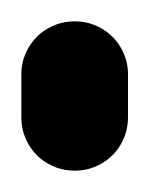

<svg xmlns="http://www.w3.org/2000/svg" viewBox="-20 -160 140 180"><path d="M0 -50.3H100V-90.3H0ZM50.3 -100Q36.3 -100 24.8 -93.3Q13.3 -86.7 6.7 -75.2Q0 -63.7 0 -50.3Q0 -36.3 6.7 -24.8Q13.3 -13.3 24.8 -6.7Q36.3 0 50.3 0Q63.7 0 75.2 -6.7Q86.7 -13.3 93.3 -24.8Q100 -36.3 100 -50.3Q100 -63.7 93.3 -75.2Q86.7 -86.7 75.2 -93.3Q63.7 -100 50.3 -100ZM50.3 -140Q36.3 -140 24.8 -133.3Q13.3 -126.7 6.7 -115.2Q0 -103.7 0 -90.3Q0 -76.3 6.7 -64.8Q13.3 -53.3 24.8 -46.7Q36.3 -40 50.3 -40Q63.7 -40 75.2 -46.7Q86.7 -53.3 93.3 -64.8Q100 -76.3 100 -90.3Q100 -103.7 93.3 -115.2Q86.7 -126.7 75.2 -133.3Q63.7 -140 50.3 -140Z"/></svg>

Font: Wavefont Thin
Style: Regular
Weight: 100
Monospace: yes
Version: Version 3.005;gftools[0.9.33]